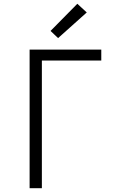

<svg xmlns="http://www.w3.org/2000/svg" viewBox="-20 -998 640 1018"><path d="M137 0V-735H517V-677H202V0ZM288 -796 248 -834 390 -978 440 -932Z"/></svg>

Font: Iosevka Aile Custom Light
Style: Regular
Weight: 300
Designer: Belleve Invis
Foundry: Belleve Invis
Version: Version 17.0.2; ttfautohint (v1.8.3)